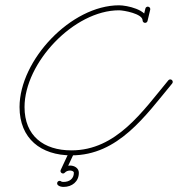

<svg xmlns="http://www.w3.org/2000/svg" viewBox="-20 -582 678 731"><path d="M533.5 -549.4C533.5 -549.4 533.5 -549.4 533.5 -549.4C530 -535.2 526.6 -520.9 523.2 -506.7C522 -501.6 525.1 -496.4 530.2 -495.2C535.3 -494 540.5 -497.1 541.7 -502.2C545.1 -516.5 548.5 -530.7 551.9 -545C553.2 -550.1 550 -555.2 544.9 -556.4C539.8 -557.7 534.7 -554.5 533.5 -549.4ZM541.9 -504.5C541.9 -504.5 541.9 -504.5 541.9 -504.5C541.9 -545.3 462.6 -561.8 433.3 -561.8C250.6 -561.8 54.4 -353.2 54.4 -174.4C54.4 -54.2 135.8 9.5 252 9.5C430.2 9.5 533.4 -141 635.5 -264.1C638.9 -268.2 638.3 -274.1 634.3 -277.5C630.2 -280.8 624.2 -280.3 620.9 -276.2C620.9 -276.2 620.9 -276.2 620.9 -276.2C523 -158.2 422.8 -9.5 252 -9.5C146.3 -9.5 73.4 -64.7 73.4 -174.4C73.4 -342.8 261.1 -542.8 433.3 -542.8C450.1 -542.8 522.9 -529.9 522.9 -504.5C522.9 -499.2 527.2 -495 532.4 -495C537.7 -495 541.9 -499.2 541.9 -504.5ZM256 -8.6C251.3 -10.8 245.6 -8.8 243.4 -4C232.7 19 221.9 42 211.2 65C208.9 69.9 211.1 74.6 214.7 76.9C218.3 79.3 223.4 79.3 227 75.2C231.7 69.7 239.7 67.3 246.8 67.3C251.9 67.3 261.2 69.4 261.2 75.9C261.2 98.8 243.8 110.6 222.3 110.6C220 110.6 214.9 110.3 213.3 108.9C209.3 105.4 203.3 105.8 199.9 109.7C196.4 113.7 196.8 119.7 200.7 123.1C206.4 128.1 215 129.6 222.3 129.6C254.3 129.6 280.2 109.3 280.2 75.9C280.2 57.9 263 48.3 246.8 48.3C234.2 48.3 221 53.1 212.6 62.8C209.1 66.9 211.9 71.9 216.1 74.7C220.4 77.5 226.1 78 228.4 73C239.2 50 249.9 27 260.6 4C262.8 -0.7 260.8 -6.4 256 -8.6Z"/></svg>

Font: FRB American Cursive Extralight
Style: Italic
Weight: 200
Italic angle: -25°
Version: Version 2.0;Modular Font Editor K font №1